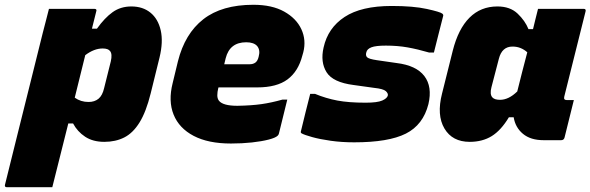

<svg xmlns="http://www.w3.org/2000/svg" viewBox="-89 -584 2472 804"><path d="M116 -547H306Q318 -547 314 -536Q305 -501 296 -464H317Q349 -509 382.5 -533Q416 -557 461 -557Q509 -557 541 -531Q573 -505 584 -457Q595 -409 579 -343L542 -193Q523 -116 495.5 -71.5Q468 -27 431.5 -8.5Q395 10 348 10Q300 10 267.5 -11.5Q235 -33 217 -67H197Q180 0 163.5 66.5Q147 133 130 200H-60Q-71 200 -68 189Q-42 83 -14.5 -26.5Q13 -136 39.5 -243Q66 -350 90 -446Q98 -475 104 -500Q110 -525 116 -547ZM341 -381Q305 -381 268 -353Q257 -308 246 -264Q235 -220 224 -175Q249 -157 282 -157Q307 -157 323.5 -170.5Q340 -184 347 -215L375 -327Q382 -358 372 -370Q364 -381 341 -381Z M972 -564Q1050 -564 1101 -535.5Q1152 -507 1173 -461.5Q1194 -416 1181 -365L1177 -351Q1160 -285 1115 -251.5Q1070 -218 988 -218H826L825 -215Q821 -199 821 -185Q821 -171 828 -162Q845 -141 905 -141Q964 -142 1006 -148Q1048 -154 1094 -167H1114Q1105 -132 1096.5 -96Q1088 -60 1079 -25Q1078 -20 1074 -16Q1065 -7 1036 0.5Q1007 8 966 12.5Q925 17 878 17Q783 17 722 -15Q661 -47 638 -104Q615 -161 634 -236L656 -327Q685 -443 762.5 -503.5Q840 -564 972 -564ZM942 -407Q873 -407 856 -340L850 -315H957Q971 -315 980.5 -322Q990 -329 994 -346Q1002 -374 988 -391Q974 -407 942 -407Z M1442 -154Q1491 -154 1511.5 -163Q1532 -172 1535 -184Q1537 -193 1526.5 -202.5Q1516 -212 1478 -216L1392 -228Q1305 -239 1278.5 -281.5Q1252 -324 1266 -385Q1284 -467 1354 -513Q1424 -559 1551 -559Q1642 -559 1698.5 -546.5Q1755 -534 1763 -527Q1768 -523 1767 -518Q1757 -480 1747.5 -441.5Q1738 -403 1728 -364H1708Q1660 -378 1618 -385.5Q1576 -393 1527 -393Q1485 -393 1466.5 -386Q1448 -379 1445 -365Q1441 -352 1448 -344.5Q1455 -337 1489 -332L1572 -320Q1654 -310 1688 -265.5Q1722 -221 1705 -148Q1683 -61 1610.5 -24.5Q1538 12 1394 12Q1342 12 1296 5.5Q1250 -1 1218 -10Q1186 -19 1175 -25Q1169 -28 1171 -34Q1181 -75 1190.5 -114Q1200 -153 1210 -191H1230Q1276 -172 1323.5 -163Q1371 -154 1442 -154Z M1994 -557Q2047 -557 2078.5 -527Q2110 -497 2124 -462H2143Q2148 -482 2153 -503Q2158 -524 2164 -547H2355Q2366 -547 2363 -536Q2341 -447 2318 -356Q2295 -265 2274 -180Q2270 -165 2284 -165H2314Q2304 -126 2294.5 -86.5Q2285 -47 2275 -8Q2272 3 2261 3H2187Q2133 3 2101 -23.5Q2069 -50 2062 -93H2042Q2009 -38 1970 -14Q1931 10 1878 10Q1805 10 1772 -46Q1739 -102 1762 -192L1807 -372Q1830 -463 1877 -510Q1924 -557 1994 -557ZM1973 -176Q1982 -166 2005 -166Q2041 -166 2077 -201Q2087 -241 2097.5 -282.5Q2108 -324 2119 -365Q2107 -376 2091.5 -382.5Q2076 -389 2057 -389Q2013 -389 2000 -338L1969 -219Q1961 -189 1973 -176Z"/></svg>

Font: Recursive Sn Lnr St Blk
Style: Italic
Weight: 900
Italic angle: -15°
Version: Version 1.079;hotconv 1.0.112;makeotfexe 2.5.65598; ttfautoh